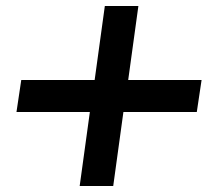

<svg xmlns="http://www.w3.org/2000/svg" viewBox="-20 -642 747 641"><path d="M330 -622 296 -375H51L35 -268H280L246 -21H358L392 -268H637L653 -375H408L442 -622Z"/></svg>

Font: Cantarell
Style: BoldOblique
Weight: 700
Italic angle: -8°
Designer: Dave Crossland
Version: Version 0.024